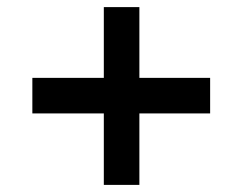

<svg xmlns="http://www.w3.org/2000/svg" viewBox="-20 -520 682 540"><path d="M272 0H372V-201H571V-301H372V-500H272V-301H71V-201H272Z"/></svg>

Font: Mluvka SemiBold
Style: Regular
Weight: 600
Designer: Modified by Jiří Krblich, Original typeface by Gumpita Rahayu
Foundry: Gumpita Rahayu & Jiří Krblich
Version: Version 2.000;Glyphs 3.1.1 (3134)